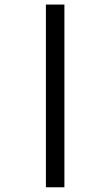

<svg xmlns="http://www.w3.org/2000/svg" viewBox="-20 -645 469 821"><path d="M255.4 -625.5H176.3V155.8H255.4Z"/></svg>

Font: Bakudai
Style: Light
Weight: 300
Version: Version 1.48